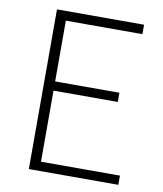

<svg xmlns="http://www.w3.org/2000/svg" viewBox="-82 -795 731 862"><g transform="rotate(10 283.5 -364.0)"><path d="M108 0V-728H505V-685H156V-408H449V-366H156V-42H516V0Z"/></g></svg>

Font: Noto Sans JP ExtraLight
Style: Regular
Weight: 250
Designer: Ryoko NISHIZUKA  (kana, bopomofo & ideographs); Paul D. Hunt (Latin, Greek & Cyrillic); Sandoll Communications , Soo-you
Foundry: Adobe
Version: Version 2.004-H2;hotconv 1.0.118;makeotfexe 2.5.65603